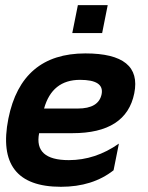

<svg xmlns="http://www.w3.org/2000/svg" viewBox="-20 -718 568 738"><path d="M496.1 -359.4Q465.3 -206.1 258.8 -206.1H130.4Q109.9 -102.5 244.6 -102.5Q346.7 -102.5 437 -166L416.5 -63.5Q335.9 0 214.4 0Q-40 0 12.2 -262.2Q62.5 -512.7 308.1 -512.7Q526.9 -512.7 496.1 -359.4ZM149.4 -300.8H278.8Q359.4 -300.8 370.6 -356Q381.3 -411.1 287.6 -411.1Q180.2 -411.1 149.4 -300.8ZM394 -698.2 372.6 -590.8H257.8L279.3 -698.2Z"/></svg>

Font: Sansation
Style: Bold Italic
Weight: 700
Designer: Bernd Montag
Version: Version 1.301